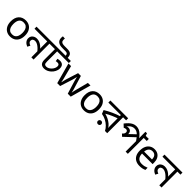

<svg xmlns="http://www.w3.org/2000/svg" viewBox="474 -2805 4709 4709"><g transform="rotate(45 2828.5 -451.0)"><path d="M551 -269Q551 -180 520.5 -117.5Q490 -55 434 -22.5Q378 10 301 10Q230 10 174.5 -22.5Q119 -55 87 -117.5Q55 -180 55 -269Q55 -402 122 -474Q189 -546 304 -546Q377 -546 432.5 -513.5Q488 -481 519.5 -419.5Q551 -358 551 -269ZM146 -269Q146 -206 162.5 -159.5Q179 -113 214 -88Q249 -63 303 -63Q357 -63 392 -88Q427 -113 443.5 -159.5Q460 -206 460 -269Q460 -333 443 -378Q426 -423 391.5 -447.5Q357 -472 302 -472Q220 -472 183 -418Q146 -364 146 -269Z M1219 -622V-551H1114V0H1037V-243L1053 -187Q1020 -233 981 -270Q942 -307 901 -329Q860 -351 821 -351Q784 -351 758.5 -331.5Q733 -312 733 -274Q733 -244 754 -222.5Q775 -201 819 -184L781 -113Q720 -138 685.5 -180.5Q651 -223 651 -277Q651 -326 674.5 -358.5Q698 -391 734.5 -407Q771 -423 809 -423Q861 -423 904 -405Q947 -387 984.5 -356Q1022 -325 1056 -284L1042 -280Q1039 -303 1038 -325.5Q1037 -348 1037 -371V-551H595V-622Z M1786 -622V-551H1381V-205Q1381 -161 1386 -143Q1391 -125 1398 -117Q1416 -96 1453 -96Q1492 -96 1527 -115Q1562 -134 1588 -162Q1617 -193 1632.5 -228Q1648 -263 1648 -299Q1648 -331 1632 -347.5Q1616 -364 1579 -364Q1567 -364 1553 -362Q1539 -360 1526 -357L1515 -428Q1534 -433 1554.5 -436Q1575 -439 1598 -439Q1635 -439 1664 -425Q1693 -411 1709.5 -381Q1726 -351 1726 -303Q1726 -244 1697 -188.5Q1668 -133 1624 -95Q1587 -63 1543.5 -43.5Q1500 -24 1448 -24Q1411 -24 1384.5 -35Q1358 -46 1341 -63Q1325 -82 1314.5 -109Q1304 -136 1304 -191V-551H1199V-622ZM1604 -622Q1603 -663 1584.5 -681Q1566 -699 1524 -699H1430Q1365 -699 1329.5 -708Q1294 -717 1269 -736Q1242 -756 1228.5 -787.5Q1215 -819 1215 -859Q1215 -872 1216.5 -884.5Q1218 -897 1220 -912L1294 -907Q1292 -896 1291 -887.5Q1290 -879 1290 -869Q1290 -847 1294.5 -830Q1299 -813 1309 -802Q1323 -786 1349.5 -778.5Q1376 -771 1425 -771H1503Q1556 -771 1587 -763Q1618 -755 1640 -734Q1657 -718 1666 -690.5Q1675 -663 1676 -622Z M2207 -303Q2201 -324 2195 -344.5Q2189 -365 2184.5 -383.5Q2180 -402 2176 -418Q2172 -434 2170 -445H2166Q2164 -434 2160.5 -418Q2157 -402 2152.5 -383Q2148 -364 2142.5 -343.5Q2137 -323 2130 -302L2034 -1H1934L1787 -537H1878L1952 -251Q1960 -222 1967 -192.5Q1974 -163 1979.5 -136.5Q1985 -110 1987 -91H1991Q1994 -103 1998 -121Q2002 -139 2006.5 -159Q2011 -179 2016.5 -199Q2022 -219 2027 -235L2122 -537H2218L2310 -235Q2317 -212 2324.5 -186Q2332 -160 2338 -135.5Q2344 -111 2346 -92H2350Q2352 -109 2357.5 -134.5Q2363 -160 2370.5 -190.5Q2378 -221 2386 -251L2461 -537H2551L2402 -1H2299Z M3113 -269Q3113 -180 3082.5 -117.5Q3052 -55 2996 -22.5Q2940 10 2863 10Q2792 10 2736.5 -22.5Q2681 -55 2649 -117.5Q2617 -180 2617 -269Q2617 -402 2684 -474Q2751 -546 2866 -546Q2939 -546 2994.5 -513.5Q3050 -481 3081.5 -419.5Q3113 -358 3113 -269ZM2708 -269Q2708 -206 2724.5 -159.5Q2741 -113 2776 -88Q2811 -63 2865 -63Q2919 -63 2954 -88Q2989 -113 3005.5 -159.5Q3022 -206 3022 -269Q3022 -333 3005 -378Q2988 -423 2953.5 -447.5Q2919 -472 2864 -472Q2782 -472 2745 -418Q2708 -364 2708 -269Z M3773 -622V-551H3668V0H3591Q3561 -60 3508.5 -110.5Q3456 -161 3388 -196Q3320 -231 3243 -243L3204 -339Q3300 -397 3402.5 -444Q3505 -491 3614 -524L3591 -482V-551H3157V-622ZM3591 -474 3612 -446Q3536 -421 3452 -384.5Q3368 -348 3297 -304Q3351 -292 3412 -263Q3473 -234 3525 -190Q3577 -146 3605 -88H3596Q3594 -111 3592.5 -134Q3591 -157 3591 -189ZM3352 6Q3327 6 3309.5 -10Q3292 -26 3292 -52Q3292 -78 3309.5 -95Q3327 -112 3352 -112Q3377 -112 3394.5 -95Q3412 -78 3412 -52Q3412 -26 3394.5 -10Q3377 6 3352 6Z M4489 -622V-551H4384V0H4307V-396L4329 -332Q4288 -392 4254 -434.5Q4220 -477 4189.5 -504Q4159 -531 4128 -543.5Q4097 -556 4061 -556Q4021 -556 3988.5 -541Q3956 -526 3929 -501Q3902 -476 3879 -447L3871 -445Q3887 -455 3902.5 -460Q3918 -465 3937 -465Q3995 -465 4022 -433.5Q4049 -402 4049 -356Q4049 -345 4048 -335Q4047 -325 4045 -320L4028 -326Q4040 -339 4051 -351Q4062 -363 4074.5 -375Q4087 -387 4100 -400L4224 -516L4273 -463L3989 -195L3930 -250L4012 -328L3976 -285L3946 -262Q3961 -279 3971.5 -298.5Q3982 -318 3982 -343Q3982 -368 3967 -383Q3952 -398 3923 -398Q3907 -398 3892 -394Q3877 -390 3861 -380L3785 -452Q3825 -505 3867 -544.5Q3909 -584 3955 -606.5Q4001 -629 4054 -629Q4110 -629 4155 -608Q4200 -587 4242 -545.5Q4284 -504 4330 -441L4312 -446Q4309 -470 4308 -498Q4307 -526 4307 -558V-688H4360L4383 -622Z M4771 -546Q4840 -546 4889.5 -516Q4939 -486 4965.5 -431.5Q4992 -377 4992 -304V-251H4625Q4627 -160 4671.5 -112.5Q4716 -65 4796 -65Q4847 -65 4886.5 -74.5Q4926 -84 4968 -102V-25Q4927 -7 4887 1.5Q4847 10 4792 10Q4716 10 4657.5 -21Q4599 -52 4566.5 -113.5Q4534 -175 4534 -264Q4534 -352 4563.5 -415Q4593 -478 4646.5 -512Q4700 -546 4771 -546ZM4770 -474Q4707 -474 4670.5 -433.5Q4634 -393 4627 -321H4900Q4900 -367 4886 -401Q4872 -435 4843.5 -454.5Q4815 -474 4770 -474Z M5657 -622V-551H5552V0H5475V-243L5491 -187Q5458 -233 5419 -270Q5380 -307 5339 -329Q5298 -351 5259 -351Q5222 -351 5196.5 -331.5Q5171 -312 5171 -274Q5171 -244 5192 -222.5Q5213 -201 5257 -184L5219 -113Q5158 -138 5123.5 -180.5Q5089 -223 5089 -277Q5089 -326 5112.5 -358.5Q5136 -391 5172.5 -407Q5209 -423 5247 -423Q5299 -423 5342 -405Q5385 -387 5422.5 -356Q5460 -325 5494 -284L5480 -280Q5477 -303 5476 -325.5Q5475 -348 5475 -371V-551H5033V-622Z"/></g></svg>

Font: bangla15
Style: Regular
Weight: 400
Designer: Jelle Bosma - Monotype Design Team
Foundry: Monotype Imaging Inc.
Version: Version 2.006